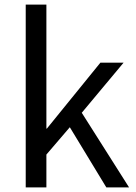

<svg xmlns="http://www.w3.org/2000/svg" viewBox="-20 -816 592 836"><path d="M92 0H182V-143L284 -262L443 0H542L336 -325L518 -543H417L184 -256H182V-796H92Z"/></svg>

Font: Noto Sans JP Regular
Style: Regular
Weight: 400
Designer: Ryoko NISHIZUKA (kana & ideographs); Paul D. Hunt (Latin, Greek & Cyrillic); Wenlong ZHANG (bopomofo); Sandoll Communica
Foundry: Adobe Systems Incorporated
Version: Version 1.004;PS 1.004;hotconv 1.0.82;makeotf.lib2.5.63406